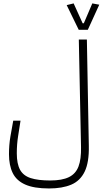

<svg xmlns="http://www.w3.org/2000/svg" viewBox="-20 -921 626 1105"><path d="M262.2 163.6Q175.8 163.6 125.2 141.1Q74.7 118.7 53.2 74.7Q31.7 30.8 31.7 -33.7Q31.7 -87.4 39.8 -134.8Q47.9 -182.1 56.2 -226.6H98.1Q91.8 -184.1 84.2 -137.5Q76.7 -90.8 76.7 -38.6Q76.7 22 95.5 56.2Q114.3 90.3 156.7 104Q199.2 117.7 269 117.7Q337.4 117.7 376.7 98.4Q416 79.1 431.9 36.9Q447.8 -5.4 446.3 -74.7L433.6 -693.4H480L491.2 -81.5Q493.2 13.2 467.3 66.7Q441.4 120.1 389.9 141.8Q338.4 163.6 262.2 163.6ZM433.1 -749.5 363.8 -891.6 403.8 -901.4 455.6 -787.1H462.4L511.2 -901.4L551.3 -894L485.4 -749.5Z"/></svg>

Font: Cascadia Mono NF ExtraLight
Style: Regular
Weight: 200
Monospace: yes
Designer: Aaron Bell
Foundry: Saja Typeworks
Version: Version 2404.023; ttfautohint (v1.8.4)